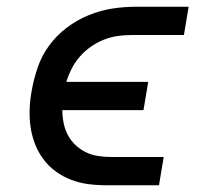

<svg xmlns="http://www.w3.org/2000/svg" viewBox="-20 -550 640 570"><path d="M296 0Q268 0 241.5 -3.5Q215 -7 190.5 -16.5Q166 -26 145.5 -41Q125 -56 109.5 -76.5Q94 -97 84.5 -121Q75 -145 71 -171.5Q67 -198 68 -225.5Q69 -253 74 -280Q80 -315 92 -350Q104 -385 126 -415Q148 -445 178.5 -468Q209 -491 243.5 -505Q278 -519 313 -524.5Q348 -530 384 -530H540L526 -446H370Q349 -446 328.5 -443Q308 -440 288 -432Q268 -424 250 -411.5Q232 -399 217.5 -382.5Q203 -366 193 -346.5Q183 -327 177 -307H420L406 -223H165Q165 -204 169 -184.5Q173 -165 181.5 -149Q190 -133 203.5 -120Q217 -107 234 -98.5Q251 -90 270.5 -87Q290 -84 310 -84H466L452 0Z"/></svg>

Font: Iosevka Curly Slab MdExObl
Style: Regular
Weight: 500
Width: 7
Italic angle: -9°
Monospace: yes
Designer: Belleve Invis
Foundry: Belleve Invis
Version: Version 11.1.0; ttfautohint (v1.8.3)